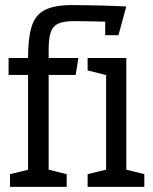

<svg xmlns="http://www.w3.org/2000/svg" viewBox="-20 -725 593 745"><path d="M88.8 0V-500Q88.8 -577 102.8 -622.1Q116.8 -667.2 153.9 -686.2Q191 -705.3 259.3 -705.3Q281.2 -705.3 308.9 -704.8Q336.7 -704.3 364.7 -703.8Q392.7 -703.2 416.5 -702.1Q440.3 -701 455.2 -700.5Q470 -700 470 -700L420.8 -640Q420.8 -640 406.1 -640.5Q391.3 -641 367.9 -641.5Q344.5 -642 317.5 -642.5Q290.5 -643 266 -643Q225 -643 204.2 -632.4Q183.5 -621.8 176.2 -597.9Q168.8 -574 168.8 -533V0ZM13.3 -434.2V-500H284.3L273.5 -434.2ZM391.7 0V-500H470V0ZM18.8 0V-49.2L103.8 -70L98.8 0ZM158.8 0 152.2 -70.8 238.8 -49.2V0ZM400 -431.7 320 -451.7V-500H400ZM320 0V-49.2L405 -70L400 0ZM460 0 453.3 -70.8 540 -49.2V0ZM388.2 -588.3V-698.3L470 -700L439.7 -588.3Z"/></svg>

Font: Epunda Slab Light
Style: Regular
Weight: 300
Designer: Simon Atzbach
Foundry: typofactur
Version: Version 1.102